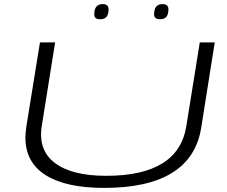

<svg xmlns="http://www.w3.org/2000/svg" viewBox="-20 -907 1108 937"><path d="M488 10Q301 10 202.5 -52.5Q104 -115 104 -235Q104 -245 105 -257.5Q106 -270 109 -292L175 -700H249L184 -293Q165 -174 248 -111.5Q331 -49 498 -49Q850 -49 889 -290L955 -700H1028L962 -284Q915 10 488 10ZM762 -813Q732 -813 732 -837Q732 -887 773 -887Q802 -887 802 -861Q802 -813 762 -813ZM469 -813Q440 -813 440 -837Q440 -887 481 -887Q510 -887 510 -861Q510 -813 469 -813Z"/></svg>

Font: Georama ExtraExtended Light
Style: Italic
Weight: 300
Width: 8
Italic angle: -9°
Designer: Jean-Baptiste Levee
Foundry: Production Type
Version: Version 1.000